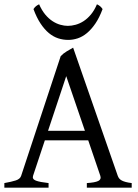

<svg xmlns="http://www.w3.org/2000/svg" viewBox="-20 -862 635 882"><path d="M370.1 -261.2 284.2 -512.2 200.7 -261.2ZM186 -217.3 131.8 -54.2Q127 -39.1 145 -32.2Q163.1 -25.4 203.1 -21V0H0V-21Q33.2 -26.9 52.7 -33.2Q72.3 -39.6 77.1 -54.2L258.8 -604Q270 -616.2 286.6 -626.2Q303.2 -636.2 315.9 -643.1L521 -54.2Q523.4 -47.4 527.8 -42Q532.2 -36.6 539.6 -32.7Q546.9 -28.8 558.1 -25.9Q569.3 -22.9 585 -21V0H378.9V-21Q417 -23.4 431.6 -30.8Q446.3 -38.1 440.9 -54.2L385.3 -217.3ZM451.2 -820.3Q436.5 -780.8 418.2 -753.9Q399.9 -727.1 379.6 -710.2Q359.4 -693.4 337.4 -686Q315.4 -678.7 293.5 -678.7Q269.5 -678.7 247.1 -686Q224.6 -693.4 204.3 -710.2Q184.1 -727.1 166.3 -753.9Q148.4 -780.8 133.8 -820.3Q139.6 -829.1 145.5 -833.7Q151.4 -838.4 159.7 -842.3Q171.9 -814.5 187.7 -795.4Q203.6 -776.4 221.2 -764.9Q238.8 -753.4 257.1 -748.3Q275.4 -743.2 291.5 -743.2Q308.6 -743.2 327.4 -748.3Q346.2 -753.4 364 -764.9Q381.8 -776.4 397.7 -795.4Q413.6 -814.5 425.3 -842.3Q433.6 -838.4 439.5 -833.7Q445.3 -829.1 451.2 -820.3Z"/></svg>

Font: Gentium Plus
Style: Regular
Weight: 400
Designer: J. Victor Gaultney, Annie Olsen, Iska Routamaa
Foundry: SIL International
Version: Version 1.510